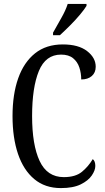

<svg xmlns="http://www.w3.org/2000/svg" viewBox="-20 -951 538 981"><path d="M291 10Q210 10 155 -36Q100 -82 72 -164.5Q44 -247 44 -358Q44 -469 73 -551Q102 -633 159 -678.5Q216 -724 301 -724Q381 -724 425 -690Q469 -656 469 -610Q469 -580 449 -562.5Q429 -545 395 -545Q395 -577 385.5 -606Q376 -635 353.5 -653.5Q331 -672 292 -672Q213 -672 178.5 -588Q144 -504 144 -358Q144 -211 182.5 -128.5Q221 -46 306 -46Q366 -46 399 -73.5Q432 -101 454 -138Q467 -128 467 -103Q467 -81 449 -54.5Q431 -28 392.5 -9Q354 10 291 10ZM251 -784Q272 -822 293.5 -859.5Q315 -897 326 -931H422V-921Q412 -904 389 -876.5Q366 -849 338 -821Q310 -793 286 -771H251Z"/></svg>

Font: Noto Serif Thai ExtraCondensed
Style: Regular
Weight: 400
Width: 2
Designer: Monotype Design Team
Foundry: Monotype Imaging Inc.
Version: Version 2.002; ttfautohint (v1.8.4.7-5d5b)